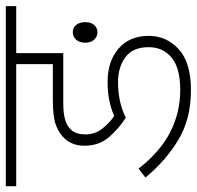

<svg xmlns="http://www.w3.org/2000/svg" viewBox="-28 -634 662 645"><g transform="rotate(-90 302.5 -311.0)"><path d="M350 -245Q318 -245 288.5 -239Q259 -233 230 -219Q195 -241 165.5 -274.5Q136 -308 136 -358Q136 -397 158 -422Q175 -442 203.5 -453Q232 -464 288 -464H410V-587H0V-622H605V-587H447V-429H281Q244 -429 222.5 -422.5Q201 -416 188 -401Q174 -385 174 -354Q174 -322 194 -297Q214 -272 236 -258Q259 -268 286.5 -274Q314 -280 351 -280Q420 -280 462.5 -243Q505 -206 505 -142Q505 -82 460 -41Q415 0 323 0Q225 0 154.5 -43Q84 -86 29 -153L59 -176Q116 -103 182 -69.5Q248 -36 323 -36Q397 -36 432 -65Q467 -94 467 -142Q467 -196 433 -220.5Q399 -245 350 -245ZM482 -355Q482 -374 492 -385.5Q502 -397 517 -397Q533 -397 542 -385.5Q551 -374 551 -355Q551 -335 541 -324.5Q531 -314 517 -314Q503 -314 492.5 -325Q482 -336 482 -355Z"/></g></svg>

Font: Noto Sans ExtraLight
Style: Regular
Weight: 200
Designer: Monotype Design Team
Foundry: Monotype Imaging Inc.
Version: Version 2.007